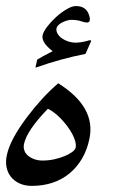

<svg xmlns="http://www.w3.org/2000/svg" viewBox="-64 -652 430 625"><path d="M227.1 -200.2Q219.7 -164.1 202.9 -135.5Q186 -106.9 161.9 -87.2Q137.7 -67.4 106.7 -57.1Q75.7 -46.9 39.6 -46.9Q17.1 -46.9 0 -54.7Q-17.1 -62.5 -28.1 -75.9Q-39.1 -89.4 -42.7 -107.9Q-46.4 -126.5 -41.5 -147.9Q-30.8 -198.2 24.9 -272Q73.2 -335.9 125.5 -380.9Q249 -303.7 227.1 -200.2ZM182.1 -170.9Q184.1 -180.2 180.9 -191.9Q177.7 -203.6 171.1 -216.1Q164.6 -228.5 154.8 -241.5Q145 -254.4 134.5 -265.4Q124 -276.4 112.8 -284.9Q101.6 -293.5 91.8 -297.9Q23.4 -227.1 14.2 -183.6Q11.7 -171.9 15.4 -161.9Q19 -151.9 27.8 -144.8Q36.6 -137.7 48.6 -133.5Q60.5 -129.4 74.7 -129.4Q94.2 -129.4 112.8 -133.5Q131.3 -137.7 146.2 -143.8Q161.1 -149.9 170.9 -157.2Q180.7 -164.6 182.1 -170.9ZM230 -512.2 214.4 -476.6Q174.8 -468.8 134.5 -457.8Q94.2 -446.8 51.3 -431.6L57.1 -458Q64.9 -462.9 77.1 -469.5Q89.4 -476.1 107.4 -485.4Q69.8 -514.2 74.7 -537.6Q77.1 -548.8 89.6 -565.2Q102.1 -581.5 118.4 -596.4Q134.8 -611.3 152.6 -621.8Q170.4 -632.3 183.1 -632.3Q219.7 -632.3 227.5 -597.2Q229 -590.8 228.5 -586.4Q226.6 -578.6 219.7 -578.6Q212.4 -578.6 199.5 -583Q186.5 -587.4 168 -587.4Q162.1 -587.4 154.3 -585.2Q146.5 -583 139.2 -579.3Q131.8 -575.7 126.7 -571Q121.6 -566.4 120.1 -561Q118.2 -551.8 123 -543Q127.9 -534.2 137 -527.6Q146 -521 158 -517.1Q169.9 -513.2 181.6 -513.2Q199.2 -513.2 220.2 -519Q224.1 -521 231 -521Q232.9 -521 232.4 -518.1Q232.4 -517.6 231.7 -516.1Q231 -514.6 230 -512.2Z"/></svg>

Font: XB Kayhan
Style: Italic
Weight: 400
Italic angle: -12°
Designer: Behnam
Foundry: Irmug
Version: Version 7.300 2009